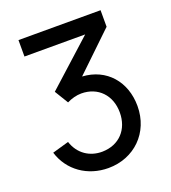

<svg xmlns="http://www.w3.org/2000/svg" viewBox="-134 -820 830 933"><g transform="rotate(-20 281.0 -353.0)"><path d="M493 -634.5V-720H68.5V-635H382.5L148.5 -423.5L191.5 -353C214 -364.5 241.5 -372 266 -372C352.5 -372 411 -310.5 411 -221.5C411 -133.5 354.5 -72.5 267 -71C203 -70 147 -105.5 125.5 -172.5L40 -148C70.5 -48 160.5 14 267.5 14C401 14 502.5 -83.5 502.5 -221.5C502.5 -347.5 422.5 -441 298.5 -448Z"/></g></svg>

Font: Hauora Medium
Style: Regular
Weight: 500
Designer: Wayne Shih
Foundry: WCYS
Version: Version 1.001;hotconv 1.0.109;makeotfexe 2.5.65596